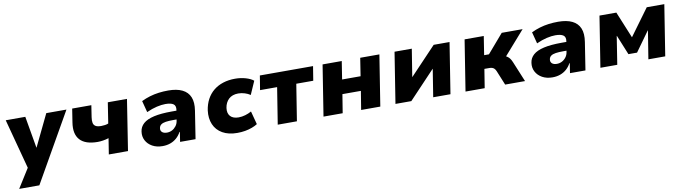

<svg xmlns="http://www.w3.org/2000/svg" viewBox="-33 -1111 6697 1884"><g transform="rotate(-10 3315.0 -168.5)"><path d="M45 180 182 -38 176 35 32 -506H227L282 -189H283L436 -506H637L246 180Z M970 0 995 -158Q967 -149 938 -144.5Q909 -140 885 -140Q762 -140 708.5 -199Q655 -258 673 -371L694 -506H885L867 -389Q862 -356 866.5 -333.5Q871 -311 889.5 -299.5Q908 -288 946 -288Q964 -288 984 -291Q1004 -294 1017 -300L1049 -506H1240L1161 0Z M1505 11Q1446 11 1403 -13Q1360 -37 1339 -77Q1318 -117 1325 -165Q1331 -212 1367 -244Q1403 -276 1473 -292Q1543 -308 1650 -308H1720L1707 -223H1651Q1607 -223 1576.5 -218.5Q1546 -214 1529 -201.5Q1512 -189 1509 -166Q1505 -142 1521.5 -127Q1538 -112 1570 -112Q1597 -112 1620.5 -124Q1644 -136 1661.5 -159Q1679 -182 1683 -214L1699 -314Q1706 -356 1681.5 -373.5Q1657 -391 1602 -391Q1564 -391 1516 -380Q1468 -369 1413 -344L1383 -459Q1424 -479 1467.5 -492Q1511 -505 1557 -511Q1603 -517 1652 -517Q1737 -517 1791.5 -490.5Q1846 -464 1868 -411Q1890 -358 1877 -276L1834 0H1680L1695 -97H1691Q1672 -62 1644.5 -38Q1617 -14 1582 -1.5Q1547 11 1505 11Z M2249 11Q2162 11 2102.5 -23Q2043 -57 2017 -118Q1991 -179 2001 -257Q2010 -318 2036 -366.5Q2062 -415 2103 -448.5Q2144 -482 2198.5 -499.5Q2253 -517 2318 -517Q2374 -517 2423.5 -502.5Q2473 -488 2501 -465L2443 -333Q2420 -349 2388 -359Q2356 -369 2324 -369Q2294 -369 2270 -360.5Q2246 -352 2229 -336Q2212 -320 2201 -298Q2190 -276 2186 -249Q2179 -196 2206 -166.5Q2233 -137 2289 -137Q2321 -137 2355 -147Q2389 -157 2417 -173L2452 -41Q2429 -26 2397 -14Q2365 -2 2327.5 4.5Q2290 11 2249 11Z M2653 0 2711 -364H2541L2564 -506H3094L3071 -364H2902L2844 0Z M3109 0 3189 -506H3380L3352 -327H3536L3564 -506H3755L3675 0H3484L3514 -185H3330L3300 0Z M3826 0 3906 -506H4078L4034 -231H4035L4296 -506H4454L4374 0H4202L4246 -276H4245L3984 0Z M4524 0 4604 -506H4795L4766 -320H4814L4974 -506H5182L4951 -243L4936 -281Q4962 -279 4979.5 -269.5Q4997 -260 5010 -244Q5023 -228 5033 -203L5117 0H4919L4860 -144Q4853 -160 4844.5 -169Q4836 -178 4824 -182.5Q4812 -187 4795 -187H4745L4715 0Z M5390 11Q5331 11 5288 -13Q5245 -37 5224 -77Q5203 -117 5210 -165Q5216 -212 5252 -244Q5288 -276 5358 -292Q5428 -308 5535 -308H5605L5592 -223H5536Q5492 -223 5461.5 -218.5Q5431 -214 5414 -201.5Q5397 -189 5394 -166Q5390 -142 5406.5 -127Q5423 -112 5455 -112Q5482 -112 5505.5 -124Q5529 -136 5546.5 -159Q5564 -182 5568 -214L5584 -314Q5591 -356 5566.5 -373.5Q5542 -391 5487 -391Q5449 -391 5401 -380Q5353 -369 5298 -344L5268 -459Q5309 -479 5352.5 -492Q5396 -505 5442 -511Q5488 -517 5537 -517Q5622 -517 5676.5 -490.5Q5731 -464 5753 -411Q5775 -358 5762 -276L5719 0H5565L5580 -97H5576Q5557 -62 5529.5 -38Q5502 -14 5467 -1.5Q5432 11 5390 11Z M5868 0 5948 -506H6116L6225 -241L6419 -506H6594L6514 0H6346L6391 -280H6389L6248 -84H6162L6082 -280H6080L6036 0Z"/></g></svg>

Font: Nunito Sans 7pt Black
Style: Italic
Weight: 900
Italic angle: -9°
Version: Version 3.101;gftools[0.9.27]